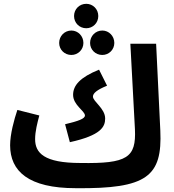

<svg xmlns="http://www.w3.org/2000/svg" viewBox="-20 -965 913 1006"><path d="M432 -817C467 -817 495 -845 495 -881C495 -917 467 -945 432 -945C396 -945 368 -917 368 -881C368 -845 396 -817 432 -817ZM354 -677C389 -677 417 -705 417 -740C417 -776 389 -805 354 -805C318 -805 290 -776 290 -740C290 -705 318 -677 354 -677ZM516 -677C551 -677 579 -705 579 -740C579 -776 551 -805 516 -805C480 -805 452 -776 452 -740C452 -705 480 -677 516 -677ZM377 21C751 25 831 -41 820 -281L798 -736H663L687 -288C694 -139 647 -107 402 -111C210 -111 164 -164 164 -236C164 -277 176 -322 186 -360L71 -389C54 -339 33 -262 33 -204C33 -68 129 21 377 21ZM346 -220C510 -256 531 -301 531 -344C531 -397 467 -433 467 -459C467 -476 487 -494 541 -516L499 -600C400 -560 363 -518 363 -468C363 -414 425 -384 425 -360C425 -343 392 -331 321 -314Z"/></svg>

Font: Noto Sans Arabic UI Cn
Style: Bold
Weight: 700
Width: 3
Designer: Monotype Design Team, Nadine Chahine and Nizar Qandah
Foundry: Monotype Imaging Inc.
Version: Version 2.010